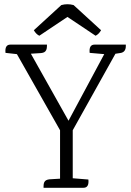

<svg xmlns="http://www.w3.org/2000/svg" viewBox="-20 -888 620 908"><path d="M427 -677H575Q575 -677 575 -670Q575 -640 547 -637L527 -634H526L324 -272V-45L398 -39Q402 0 375 0H186V-8Q186 -30 199 -36Q205 -39 214 -40L264 -43V-272L60 -632L6 -638Q2 -677 29 -677H202V-670Q202 -648 189 -641Q183 -638 174 -637L126 -634L304 -317L473 -632L404 -638Q400 -677 427 -677ZM299 -808 166 -719Q151 -726 140 -745L270 -864Q299 -872 328 -864L458 -745Q447 -726 432 -719Z"/></svg>

Font: Karma Light
Style: Regular
Weight: 300
Designer: Joana Correia
Foundry: Indian Type Foundry
Version: Version 1.202;PS 1.0;hotconv 1.0.78;makeotf.lib2.5.61930; tt